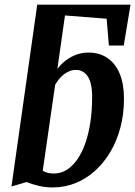

<svg xmlns="http://www.w3.org/2000/svg" viewBox="-20 -790 578 820"><path d="M204.5 10.5Q174.5 10.5 145.8 3.8Q117 -3 93.5 -12.5L29 6.5L139 -770H537.5L508.5 -595.5H445L435.5 -710L257.5 -724L225 -495.5Q239.5 -515 260 -531Q280.5 -547 305.2 -556.2Q330 -565.5 357.5 -565.5Q405 -565.5 439 -542.2Q473 -519 491.2 -475.2Q509.5 -431.5 509.5 -368.5Q509.5 -304 494.5 -246.5Q479.5 -189 451.8 -142Q424 -95 386.2 -60.8Q348.5 -26.5 302.5 -8Q256.5 10.5 204.5 10.5ZM211 -49Q240 -49 264.8 -64.5Q289.5 -80 309.8 -108.8Q330 -137.5 344.2 -177.8Q358.5 -218 366 -268.2Q373.5 -318.5 373.5 -376Q373.5 -436.5 354.5 -464Q335.5 -491.5 304 -491.5Q286.5 -491.5 270.2 -483.2Q254 -475 240 -460.8Q226 -446.5 215.5 -427.5L162.5 -60.5Q175.5 -53.5 186.2 -51.2Q197 -49 211 -49Z"/></svg>

Font: Merriweather 24pt SemiCondensed
Style: Bold Italic
Weight: 700
Width: 4
Italic angle: -7.8°
Designer: Eben Sorkin
Foundry: Eben Sorkin
Version: Version 2.101